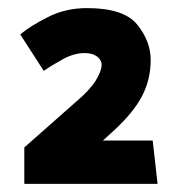

<svg xmlns="http://www.w3.org/2000/svg" viewBox="-20 -791 449 474"><path d="M195 -771Q286 -771 319 -730Q352 -689 352 -643Q352 -594 330 -552.5Q308 -511 257 -465L234 -444H357L369 -337H40V-427L168 -540Q202 -569 216 -591.5Q230 -614 231 -630Q231 -643 219.5 -651.5Q208 -660 189 -660Q163 -660 135.5 -645Q108 -630 88 -616L30 -706Q55 -727 98.5 -749Q142 -771 195 -771Z"/></svg>

Font: Palanquin Dark
Style: Bold
Weight: 700
Designer: Pria Ravichandran
Version: Version 1.000